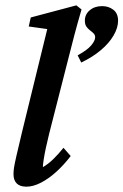

<svg xmlns="http://www.w3.org/2000/svg" viewBox="-20 -700 468 728"><path d="M80.1 7.8Q55.7 7.8 43.5 -4.4Q31.2 -16.6 31.2 -39.1Q31.2 -51.8 33.2 -64.9Q35.2 -78.1 42 -107.9Q48.8 -137.7 63.5 -199.2L159.2 -589.8L88.9 -599.6L96.7 -633.8L269.5 -679.7L289.1 -664.1Q273.4 -610.4 261.2 -564Q249 -517.6 237.3 -470.7L166 -191.4Q159.2 -164.1 153.8 -138.7Q148.4 -113.3 145.5 -94.2Q142.6 -75.2 142.6 -66.4Q163.1 -78.1 182.1 -96.7Q201.2 -115.2 220.7 -139.6L248 -108.4Q223.6 -76.2 194.8 -49.8Q166 -23.4 136.2 -7.8Q106.4 7.8 80.1 7.8ZM288.1 -462.9 274.4 -490.2Q310.5 -509.8 325.7 -527.8Q340.8 -545.9 340.8 -558.6Q340.8 -567.4 335 -573.2Q329.1 -579.1 321.3 -585Q313.5 -590.8 307.6 -599.1Q301.8 -607.4 301.8 -622.1Q301.8 -645.5 320.3 -661.1Q338.9 -676.8 367.2 -676.8Q391.6 -676.8 409.7 -663.1Q427.7 -649.4 427.7 -621.1Q427.7 -594.7 410.6 -565.4Q393.6 -536.1 362.3 -509.8Q331.1 -483.4 288.1 -462.9Z"/></svg>

Font: Crimson Pro SemiBold
Style: Italic
Weight: 600
Italic angle: -12°
Designer: Jacques Le Bailly
Foundry: Baron von Fonthausen
Version: Version 1.003